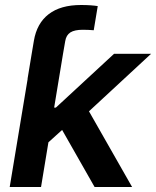

<svg xmlns="http://www.w3.org/2000/svg" viewBox="-20 -752 627 772"><path d="M90.8 -435.1 107.4 -535.6 116.2 -587.9Q127.9 -658.2 175.8 -695.1Q223.6 -731.9 305.7 -731.9Q326.7 -731.9 343.8 -730.7Q360.8 -729.5 373 -727.5L356.9 -630.4Q347.7 -631.3 335.4 -631.8Q323.2 -632.3 313 -632.3Q279.8 -632.3 262.9 -621.6Q246.1 -610.8 242.2 -586.4L233.4 -535.6L216.8 -435.1ZM162.1 -168.5 187 -319.3H204.6L438.5 -535.6H587.4L302.7 -272H276.9ZM19 0 107.9 -535.6H233.4L145 0ZM360.4 0 221.7 -243.7 321.8 -332.5 511.2 0Z"/></svg>

Font: Inter 20pt SemiBold
Style: Italic
Weight: 600
Italic angle: -9.3988°
Version: Version 4.001;git-66647c0bb